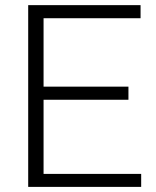

<svg xmlns="http://www.w3.org/2000/svg" viewBox="-20 -731 609 751"><path d="M90.3 0V-710.9H529.8V-659.7H150.4V-392.1H482.4V-340.8H150.4V-50.8H532.2V0Z"/></svg>

Font: Mardoto Light
Style: Regular
Weight: 400
Designer: Christian Robertson, Vahan Hovhannisyan
Foundry: Google
Version: Version 1.000